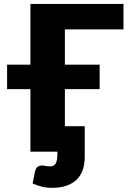

<svg xmlns="http://www.w3.org/2000/svg" viewBox="-20 -748 646 947"><path d="M300 -603V-429H471.5V-308.5H300V-125.5H398V26.5Q398 59 389.2 86.8Q380.5 114.5 361 135Q341.5 155.5 310.5 167Q279.5 178.5 235 178.5Q211 178.5 189.5 173.5Q168 168.5 141 157L153 96Q158 78.5 167.8 73.2Q177.5 68 186.5 68Q195 68 204.2 70.2Q213.5 72.5 225.5 72.5Q247 72.5 255 58Q263 43.5 263 14V0H130V-308.5H15V-429H130V-728.5H589V-603Z"/></svg>

Font: Lato ExtraBold
Style: Regular
Weight: 800
Designer: Lukasz Dziedzic with Adam Twardoch and Botio Nikoltchev
Foundry: tyPoland Lukasz Dziedzic
Version: Version 2.015; 2015-08-06; http://www.latofonts.com/